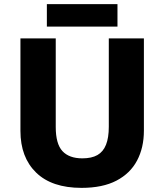

<svg xmlns="http://www.w3.org/2000/svg" viewBox="-20 -900 796 930"><path d="M677 -267Q677 -185 644 -122.5Q611 -60 544 -25Q477 10 375 10Q231 10 155 -64Q79 -138 79 -266V-714H250V-285Q250 -203 282.5 -168Q315 -133 379 -133Q424 -133 452 -149Q480 -165 493.5 -199Q507 -233 507 -286V-714H677ZM549 -880V-771H207V-880Z"/></svg>

Font: Noto Sans Armenian ExtraBold
Style: Regular
Weight: 800
Version: Version 2.007